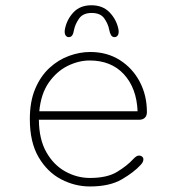

<svg xmlns="http://www.w3.org/2000/svg" viewBox="-20 -680 659 711"><path d="M313 10.5Q257.5 10.5 206.5 -16Q155.5 -42.5 123 -97.8Q90.5 -153 90.5 -239Q90.5 -304.5 110.5 -351.5Q130.5 -398.5 163.5 -428.8Q196.5 -459 236 -473.2Q275.5 -487.5 314 -487.5Q376.5 -487.5 423.8 -457.5Q471 -427.5 497.5 -377.2Q524 -327 524 -265Q524 -251 516.2 -243.8Q508.5 -236.5 495 -236.5H124Q124.5 -164 151.8 -116.2Q179 -68.5 222.2 -44.8Q265.5 -21 313 -21Q377 -21 414 -43.8Q451 -66.5 472 -89.5Q478.5 -96.5 483.8 -100.2Q489 -104 495 -104Q501 -104 506 -100.2Q511 -96.5 511 -90Q511 -85 508.5 -79.8Q506 -74.5 500.5 -69Q476 -42 431 -15.8Q386 10.5 313 10.5ZM125.5 -268H489.5Q486 -353.5 439 -404.8Q392 -456 312 -456Q271 -456 230.2 -435.8Q189.5 -415.5 160.5 -374Q131.5 -332.5 125.5 -268ZM404 -542.5Q396 -542.5 391.5 -549.5Q387 -556.5 384.5 -569.5Q380.5 -591.5 366.2 -611.8Q352 -632 319.5 -632Q287.5 -632 273 -611.5Q258.5 -591 254 -569Q252 -556 247.5 -549.2Q243 -542.5 234.5 -542.5Q228 -542.5 223.8 -547.8Q219.5 -553 219.5 -563Q219.5 -565 219.8 -567.5Q220 -570 220.5 -572.5Q227.5 -608 252 -634.2Q276.5 -660.5 318.5 -660.5Q360.5 -660.5 385.8 -634.2Q411 -608 418.5 -572.5Q419 -570 419.2 -567.5Q419.5 -565 419.5 -563Q419.5 -553 415.2 -547.8Q411 -542.5 404 -542.5Z"/></svg>

Font: Sono ExtraLight
Style: Regular
Weight: 200
Designer: Tyler Finck
Foundry: Tyler Finck
Version: Version 2.112